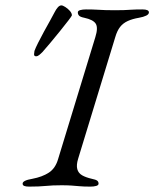

<svg xmlns="http://www.w3.org/2000/svg" viewBox="-20 -688 573 713"><path d="M88 5Q76 5 70 2.5Q64 0 64 -6Q64 -18 100 -24Q137 -31 161.5 -47Q186 -63 196 -98L334 -550Q345 -585 335.5 -600Q326 -615 293 -622Q278 -625 273.5 -630Q269 -635 269 -642Q269 -648 278 -650.5Q287 -653 299 -653Q324 -653 340 -652Q356 -651 371 -650.5Q386 -650 407 -650Q427 -650 440.5 -650.5Q454 -651 469 -652Q484 -653 509 -653Q533 -653 533 -642Q533 -635 523 -630Q513 -625 496 -622Q472 -618 454.5 -610Q437 -602 426 -588Q415 -574 408 -550L270 -98Q263 -75 267 -60Q271 -45 285 -37Q299 -29 321 -24Q336 -21 341 -17Q346 -13 346 -6Q346 0 337 2.5Q328 5 316 5Q291 5 275 3.5Q259 2 244.5 1Q230 0 208 0Q174 0 150 2.5Q126 5 88 5ZM114 -479Q106 -479 106.5 -487Q107 -495 108 -499Q112 -510 121.5 -529Q131 -548 143 -570Q155 -592 166 -611.5Q177 -631 183 -643Q188 -653 194.5 -660.5Q201 -668 208 -668Q213 -668 222.5 -662Q232 -656 239.5 -647.5Q247 -639 247 -631Q247 -629 234 -612Q221 -595 202 -571.5Q183 -548 165 -526.5Q147 -505 137 -494Q132 -489 126 -484Q120 -479 114 -479Z"/></svg>

Font: EB Garamond
Style: Italic
Weight: 400
Italic angle: -17.2°
Designer: Georg Duffner and Octavio Pardo
Foundry: Georg Duffner
Version: Version 1.001